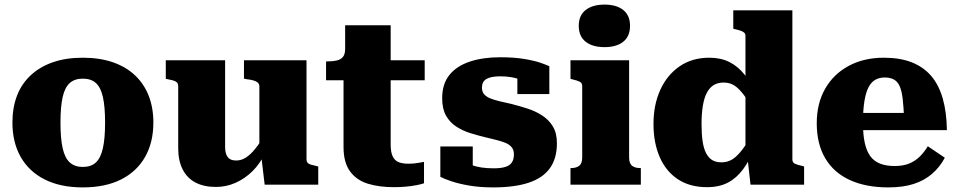

<svg xmlns="http://www.w3.org/2000/svg" viewBox="-20 -803 4168 835"><path d="M647 -270Q647 -184 611 -120.5Q575 -57 506.5 -22.5Q438 12 340 12Q243 12 174.5 -22.5Q106 -57 70 -120.5Q34 -184 34 -270Q34 -335 54 -387Q74 -439 114 -476Q154 -513 210.5 -532.5Q267 -552 340 -552Q413 -552 470 -532.5Q527 -513 566.5 -476Q606 -439 626.5 -387Q647 -335 647 -270ZM243 -270Q243 -201 252.5 -158.5Q262 -116 283.5 -96.5Q305 -77 340 -77Q376 -77 397 -96.5Q418 -116 427.5 -158.5Q437 -201 437 -270Q437 -339 427.5 -381Q418 -423 397 -442Q376 -461 340 -461Q305 -461 283.5 -442Q262 -423 252.5 -381Q243 -339 243 -270Z M959 -541V-164Q959 -145 964 -131.5Q969 -118 979.5 -111.5Q990 -105 1008 -105Q1029 -105 1049 -117.5Q1069 -130 1090.5 -156.5Q1112 -183 1135 -225L1132 -136Q1111 -91 1078 -58.5Q1045 -26 1004.5 -8Q964 10 919 10Q867 10 830.5 -9Q794 -28 774.5 -66Q755 -104 755 -158V-428Q755 -442 745 -448Q735 -454 712 -458L701 -460V-541ZM1313 -541V-110Q1313 -101 1317.5 -95.5Q1322 -90 1332 -87Q1342 -84 1356 -81L1364 -79V0H1131L1116 -126L1108 -132V-428Q1108 -442 1093 -449Q1078 -456 1056 -458L1041 -461V-541Z M1398 -454V-536H1405Q1428 -536 1445 -540Q1462 -544 1471.5 -555.5Q1481 -567 1481 -591L1598 -541H1827V-454ZM1679 -174Q1679 -141 1688 -122.5Q1697 -104 1714.5 -97.5Q1732 -91 1756 -91Q1779 -91 1798.5 -94.5Q1818 -98 1824 -99V-6Q1813 -2 1793 2Q1773 6 1747.5 8.5Q1722 11 1693 11Q1629 11 1580 -4Q1531 -19 1502.5 -57.5Q1474 -96 1474 -164V-522L1481 -530V-693H1679Z M2215 -132Q2215 -151 2205 -163Q2195 -175 2177.5 -182Q2160 -189 2138 -194.5Q2116 -200 2091 -206Q2057 -214 2024 -224.5Q1991 -235 1963.5 -253Q1936 -271 1919.5 -300.5Q1903 -330 1903 -376Q1903 -438 1934.5 -477Q1966 -516 2023 -535Q2080 -554 2155 -554Q2216 -554 2260.5 -546.5Q2305 -539 2332 -529.5Q2359 -520 2369 -515V-394H2230V-488Q2246 -490 2254.5 -486Q2263 -482 2265.5 -475Q2268 -468 2266.5 -460.5Q2265 -453 2263 -446Q2251 -454 2235 -459.5Q2219 -465 2199.5 -468Q2180 -471 2155 -471Q2115 -471 2095.5 -459.5Q2076 -448 2076 -422Q2076 -404 2085.5 -393Q2095 -382 2112.5 -375Q2130 -368 2153.5 -362.5Q2177 -357 2204 -351Q2239 -342 2273.5 -331Q2308 -320 2337.5 -301Q2367 -282 2384.5 -253Q2402 -224 2402 -180Q2402 -114 2371.5 -71.5Q2341 -29 2279.5 -8.5Q2218 12 2125 12Q2067 12 2020.5 4Q1974 -4 1942 -15Q1910 -26 1895 -34V-166H2036V-42Q2016 -48 2005 -58.5Q1994 -69 1990 -79Q1986 -89 1989.5 -95Q1993 -101 2002 -99Q2015 -91 2033 -84.5Q2051 -78 2074.5 -74.5Q2098 -71 2127 -71Q2158 -71 2177.5 -77Q2197 -83 2206 -96.5Q2215 -110 2215 -132Z M2609 -598Q2557 -598 2527 -621.5Q2497 -645 2497 -691Q2497 -736 2527 -759.5Q2557 -783 2609 -783Q2661 -783 2690.5 -759.5Q2720 -736 2720 -691Q2720 -645 2690.5 -621.5Q2661 -598 2609 -598ZM2716 -541V-119Q2716 -92 2729 -82Q2742 -72 2765 -72H2767V0H2461V-72H2463Q2486 -72 2499 -82Q2512 -92 2512 -119V-428Q2512 -442 2501.5 -447.5Q2491 -453 2469 -458L2461 -460V-541Z M3426 -110Q3426 -96 3437 -91Q3448 -86 3470 -81L3477 -79V0H3244L3230 -124L3222 -112V-647Q3222 -656 3216.5 -661Q3211 -666 3201 -669.5Q3191 -673 3177 -676L3169 -678V-758H3426ZM3065 -552Q3115 -552 3152.5 -533Q3190 -514 3218 -478.5Q3246 -443 3264 -392V-318Q3237 -360 3216.5 -388Q3196 -416 3175.5 -430Q3155 -444 3127 -444Q3101 -444 3083 -432.5Q3065 -421 3053.5 -398.5Q3042 -376 3036.5 -342Q3031 -308 3031 -264Q3031 -221 3035.5 -189.5Q3040 -158 3050.5 -137.5Q3061 -117 3077 -107Q3093 -97 3118 -97Q3145 -97 3166.5 -111Q3188 -125 3211 -156Q3234 -187 3264 -239V-162Q3241 -107 3212.5 -68Q3184 -29 3146 -9Q3108 11 3055 11Q2980 11 2928 -23.5Q2876 -58 2849 -120Q2822 -182 2822 -264Q2822 -347 2851.5 -412Q2881 -477 2935.5 -514.5Q2990 -552 3065 -552Z M3733 -268Q3733 -217 3741 -181Q3749 -145 3765.5 -123Q3782 -101 3808.5 -91Q3835 -81 3871 -81Q3908 -81 3934.5 -92Q3961 -103 3980.5 -122.5Q4000 -142 4015 -167L4089 -117Q4067 -76 4033.5 -47Q4000 -18 3953.5 -3Q3907 12 3843 12Q3746 12 3676 -20Q3606 -52 3569 -114.5Q3532 -177 3532 -267Q3532 -353 3568.5 -417Q3605 -481 3671 -516.5Q3737 -552 3824 -552Q3894 -552 3945 -532Q3996 -512 4029.5 -473Q4063 -434 4080 -374.5Q4097 -315 4098 -237H3685V-312H3931L3912 -282Q3910 -339 3905.5 -375Q3901 -411 3891.5 -430.5Q3882 -450 3866 -458Q3850 -466 3828 -466Q3805 -466 3787.5 -456.5Q3770 -447 3758 -425Q3746 -403 3739.5 -364.5Q3733 -326 3733 -268Z"/></svg>

Font: Roboto Serif 20pt ExtraBold
Style: Regular
Weight: 800
Version: Version 1.008